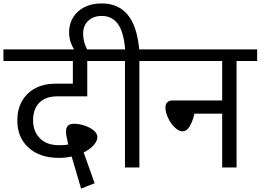

<svg xmlns="http://www.w3.org/2000/svg" viewBox="-40 -977 1520 1120"><path d="M153 -275Q153 -210 193 -170Q233 -130 304 -130Q341 -130 358 -134Q345 -188 345 -210Q345 -255 391 -255Q421 -255 453 -244.5Q485 -234 506.5 -216Q528 -198 528 -177Q528 -155 506.5 -130.5Q485 -106 448 -88L512 92L433 123L378 -64Q341 -56 304 -56Q192 -56 126.5 -115.5Q61 -175 61 -275Q61 -338 88 -386.5Q115 -435 165.5 -462Q216 -489 285 -489H385V-621H-20V-689H601V-621H469V-415H295Q226 -415 189.5 -378Q153 -341 153 -275Z M893 -621H773V0H689V-621H572V-689H690Q681 -794 646.5 -839Q612 -884 554 -884Q504 -884 474.5 -855.5Q445 -827 445 -783Q445 -726 474 -679L415 -661Q392 -683 377.5 -717Q363 -751 363 -789Q363 -836 385.5 -874Q408 -912 451 -934.5Q494 -957 553 -957Q649 -957 704 -892Q759 -827 772 -689H893Z M1460 -621H1340V0H1256V-314H1094Q1084 -269 1066.5 -240Q1049 -211 1025 -211Q1003 -211 979.5 -233.5Q956 -256 940.5 -289Q925 -322 925 -350Q925 -370 936 -380.5Q947 -391 966 -391H1256V-621H853V-689H1460Z"/></svg>

Font: FiraGOUPP
Style: Medium
Weight: 400
Designer: bBox Type
Foundry: bBox Type GmbH
Version: Version 1.001